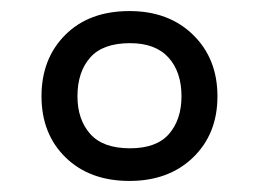

<svg xmlns="http://www.w3.org/2000/svg" viewBox="-20 -744 468 347"><path d="M214 -417Q142 -417 98.5 -459.5Q55 -502 55 -570Q55 -638 98 -681Q141 -724 214 -724Q285 -724 329 -681Q373 -638 373 -570Q373 -502 329 -459.5Q285 -417 214 -417ZM215 -476Q263 -476 285.5 -502Q308 -528 308 -570Q308 -614 284.5 -640Q261 -666 215 -666Q166 -666 143 -640Q120 -614 120 -570Q120 -528 143 -502Q166 -476 215 -476Z"/></svg>

Font: Noto Sans Rejang
Style: Regular
Weight: 400
Designer: Monotype Design Team
Foundry: Monotype Imaging Inc.
Version: Version 2.001; ttfautohint (v1.8.4.7-5d5b)